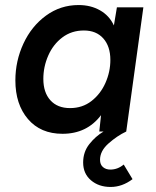

<svg xmlns="http://www.w3.org/2000/svg" viewBox="-20 -522 620 762"><path d="M41 -203Q41 -280 73 -349Q105 -418 162.5 -460Q220 -502 292 -502Q340 -502 377 -481Q414 -460 432 -421L444 -493H549L481 0Q445 17 411 47Q377 77 377 112Q377 131 388.5 141Q400 151 418 151Q447 151 471 131L506 189Q465 220 419 220Q372 220 341 193.5Q310 167 310 123Q310 81 334.5 50Q359 19 391 0H374L381 -65Q325 9 228 9Q141 9 91 -49.5Q41 -108 41 -203ZM418 -284Q418 -338 390 -369.5Q362 -401 313 -401Q264 -401 227.5 -373.5Q191 -346 171.5 -301.5Q152 -257 152 -209Q152 -155 180 -124Q208 -93 258 -93Q307 -93 343 -121Q379 -149 398.5 -193Q418 -237 418 -284Z"/></svg>

Font: Hanken Grotesk SemiBold
Style: Italic
Weight: 600
Italic angle: -8°
Designer: Alfredo Marco Pradil
Foundry: Hanken Design Co.
Version: Version 3.014